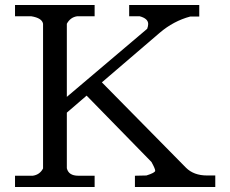

<svg xmlns="http://www.w3.org/2000/svg" viewBox="-20 -747 920 767"><path d="M247 -75Q254 -45 293 -45H358V0H40V-45H111Q139 -49 152 -74V-652Q148 -675 105 -682H40V-727H358V-682H288Q261 -678 247 -652V-360L568 -632Q572 -643 572 -651Q572 -673 538 -682H496V-727H776V-681H740Q673 -663 618 -616L387 -418L723 -77Q754 -46 807 -46H840V0H519V-45L565 -46Q600 -57 600 -65Q600 -73 585 -100L326 -365L247 -297Z"/></svg>

Font: Sawarabi Mincho
Style: Regular
Weight: 400
Version: Version 1.00